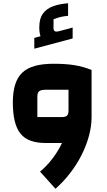

<svg xmlns="http://www.w3.org/2000/svg" viewBox="-20 -873 656 1172"><path d="M260.4 0Q206.8 0 168.1 -13.7Q129.5 -27.3 105.5 -56.9Q81.5 -86.4 70 -133.8Q58.4 -181.2 58.4 -247.6Q58.4 -311.5 72.5 -356.5Q86.5 -401.4 116 -429.5Q145.4 -457.5 192.9 -470.6Q240.4 -483.8 306.4 -483.8Q380.3 -483.8 433.7 -475.3Q487.2 -466.8 539 -446V-158.4L461.7 0ZM357.5 -158.4Q380.4 -158.4 389.3 -167.1Q398.2 -175.8 398.2 -199.3V-325.4H263.9Q231.6 -325.4 219.8 -316.7Q208 -308 208 -283.3V-158.4ZM318.6 279.2 224.5 174.6Q263 142.6 294.8 102.1Q326.5 61.7 349.7 17.5Q373 -26.6 385.6 -71.5Q398.2 -116.3 398.2 -158.4H539Q539 -102 522.8 -42.7Q506.7 16.6 477.6 73.9Q448.5 131.3 408.2 183.5Q367.9 235.8 318.6 279.2ZM343.5 -683.3 423.4 -704.8V-638.2L189.4 -575.7V-641.5L227.3 -652Q223.6 -663.4 221.7 -676Q219.8 -688.6 219.8 -706.2Q219.8 -759.2 241.7 -789.5Q263.6 -819.9 303.4 -834.6Q343.1 -849.2 395.6 -853V-776.5Q370.7 -774.2 350 -769.4Q329.4 -764.5 306.9 -755.6L306.6 -702.5Q306.6 -686.8 314.9 -682.3Q323.1 -677.8 343.5 -683.3Z"/></svg>

Font: Changa
Style: Regular
Weight: 400
Designer: Eduardo Rodriguez Tunni
Foundry: Eduardo Rodriguez Tunni
Version: Version 3.003